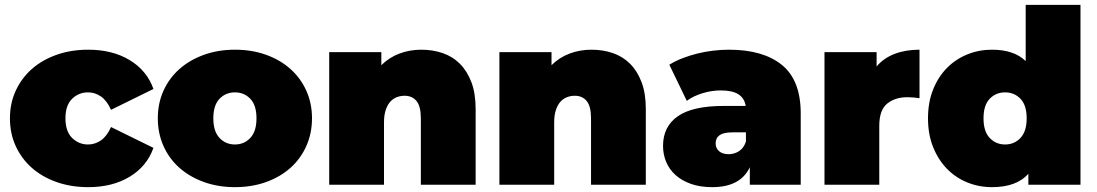

<svg xmlns="http://www.w3.org/2000/svg" viewBox="-20 -762 4527 792"><path d="M344 10Q273 10 213.5 -11Q154 -32 111.5 -69.5Q69 -107 45 -159Q21 -211 21 -274Q21 -336 45 -388Q69 -440 111.5 -477.5Q154 -515 213.5 -536Q273 -557 344 -557Q444 -557 515 -514Q586 -471 613 -395L438 -309Q421 -347 396.5 -364Q372 -381 343 -381Q305 -381 277.5 -354.5Q250 -328 250 -274Q250 -220 277.5 -193Q305 -166 343 -166Q372 -166 396.5 -183Q421 -200 438 -238L613 -152Q586 -76 515 -33Q444 10 344 10Z M949 10Q880 10 821.5 -11Q763 -32 720.5 -69.5Q678 -107 654.5 -159.5Q631 -212 631 -274Q631 -336 654.5 -388Q678 -440 720.5 -477.5Q763 -515 821.5 -536Q880 -557 949 -557Q1019 -557 1077.5 -536Q1136 -515 1178 -477.5Q1220 -440 1243.5 -388Q1267 -336 1267 -274Q1267 -212 1243.5 -159.5Q1220 -107 1178 -69.5Q1136 -32 1077.5 -11Q1019 10 949 10ZM949 -166Q987 -166 1012.5 -193Q1038 -220 1038 -274Q1038 -328 1012.5 -354.5Q987 -381 949 -381Q911 -381 885.5 -354.5Q860 -328 860 -274Q860 -220 885.5 -193Q911 -166 949 -166Z M1718 -557Q1765 -557 1806 -543Q1847 -529 1877 -499Q1907 -469 1924.5 -423Q1942 -377 1942 -312V0H1716V-273Q1716 -324 1698 -345.5Q1680 -367 1649 -367Q1632 -367 1616.5 -361Q1601 -355 1589.5 -342Q1578 -329 1571 -308Q1564 -287 1564 -257V0H1338V-547H1553V-493Q1585 -525 1627.5 -541Q1670 -557 1718 -557Z M2420 -557Q2467 -557 2508 -543Q2549 -529 2579 -499Q2609 -469 2626.5 -423Q2644 -377 2644 -312V0H2418V-273Q2418 -324 2400 -345.5Q2382 -367 2351 -367Q2334 -367 2318.5 -361Q2303 -355 2291.5 -342Q2280 -329 2273 -308Q2266 -287 2266 -257V0H2040V-547H2255V-493Q2287 -525 2329.5 -541Q2372 -557 2420 -557Z M3057 -216H3001Q2965 -216 2948.5 -204.5Q2932 -193 2932 -170Q2932 -151 2946 -138.5Q2960 -126 2986 -126Q3009 -126 3028.5 -138.5Q3048 -151 3057 -178ZM2918 10Q2868 10 2830 -3.5Q2792 -17 2766.5 -40Q2741 -63 2728 -94Q2715 -125 2715 -160Q2715 -240 2776 -282.5Q2837 -325 2965 -325H3056Q3051 -357 3026 -373Q3001 -389 2953 -389Q2916 -389 2878 -377.5Q2840 -366 2813 -346L2741 -495Q2765 -510 2794.5 -521.5Q2824 -533 2856 -541Q2888 -549 2921.5 -553Q2955 -557 2987 -557Q3128 -557 3205.5 -494Q3283 -431 3283 -294V0H3073V-72Q3034 10 2918 10Z M3607 0H3381V-547H3596V-488Q3626 -523 3671 -540Q3716 -557 3773 -557V-357Q3758 -359 3746.5 -360Q3735 -361 3723 -361Q3672 -361 3639.5 -334.5Q3607 -308 3607 -243Z M4126 -166Q4164 -166 4189.5 -193Q4215 -220 4215 -274Q4215 -328 4189.5 -354.5Q4164 -381 4126 -381Q4088 -381 4062.5 -354.5Q4037 -328 4037 -274Q4037 -220 4062.5 -193Q4088 -166 4126 -166ZM4437 0H4222V-45Q4173 10 4072 10Q4018 10 3970 -9.5Q3922 -29 3886 -66Q3850 -103 3829 -155.5Q3808 -208 3808 -274Q3808 -340 3829 -392.5Q3850 -445 3886 -481.5Q3922 -518 3970 -537.5Q4018 -557 4072 -557Q4163 -557 4211 -510V-742H4437Z"/></svg>

Font: Montserrat-Alt1 Black
Style: Regular
Weight: 900
Designer: Differentunic
Foundry: Differentunic
Version: Version 7.222